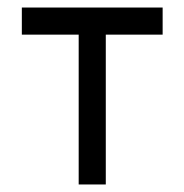

<svg xmlns="http://www.w3.org/2000/svg" viewBox="-20 -490 490 510"><path d="M261 0V-398H412V-470H38V-398H189V0Z"/></svg>

Font: Kreadon Medium
Style: Regular
Weight: 500
Designer: kohakuno
Foundry: StudioGnu
Version: Version 1.000;Glyphs 3.1.2 (3151)